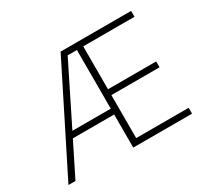

<svg xmlns="http://www.w3.org/2000/svg" viewBox="-144 -948 1257 1169"><g transform="rotate(-30 484.5 -363.5)"><path d="M30.2 0 394.9 -727.3H890.6V-686.1H530.2V-384.6H869V-343.4H530.2V-41.2H899.1V0H485.8V-232.6H195.3L79.5 0ZM215.9 -273.8H485.8V-686.1H420.8Z"/></g></svg>

Font: Inter Extra Light BETA
Style: Regular
Weight: 200
Designer: Rasmus Andersson
Foundry: rsms
Version: Version 3.011;git-f93a4a705